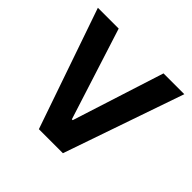

<svg xmlns="http://www.w3.org/2000/svg" viewBox="-173 -886 1064 1064"><g transform="rotate(45 359.0 -353.5)"><path d="M355.4 -167.9H362.1L534.6 -707H697.6L453.2 0H264.8L20.3 -707H183.3Z"/></g></svg>

Font: WEMIX Pretendard Variable
Style: Regular
Weight: 400
Designer: Base glyphs from Inter by Rasmus Andersson; Hangeul glyphs from Noto Sans CJK(Source Han Sans) by Jang Soo-young and Kan
Foundry: Kil Hyung-jin
Version: Version 1.000;Glyphs 3.2 (3208)